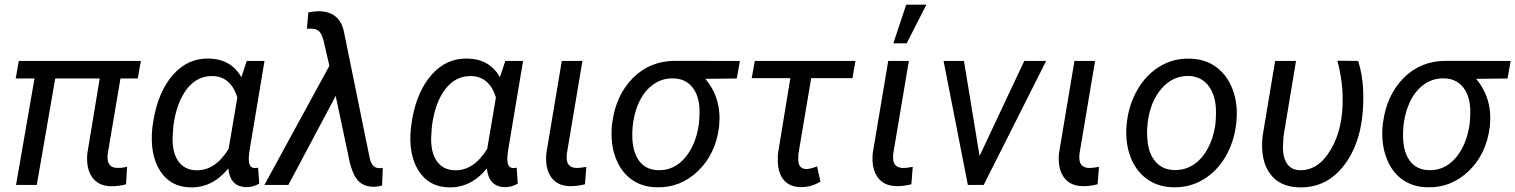

<svg xmlns="http://www.w3.org/2000/svg" viewBox="-20 -788 6456 818"><path d="M566.9 -453.6H493.2L439 -133.3Q437.5 -120.6 438.5 -109.9Q441.9 -72.8 480.5 -72.8Q498.5 -71.8 521.5 -77.6L517.1 -2.9Q484.9 5.9 452.6 5.4Q399.4 4.4 372.8 -32.7Q346.2 -69.8 352.1 -134.8L404.8 -453.6H215.3L136.7 0H48.3L127 -453.6H46.9L60.1 -528.3H580.1Z M1106.9 -528.3 1042.5 -143.1Q1038.6 -114.7 1040.5 -100.6Q1043 -73.2 1063.5 -72.3H1071.8L1079.6 -73.7L1084.5 -5.9Q1058.6 9.8 1028.8 9.3Q960.4 7.3 952.6 -70.3Q885.3 12.2 791.5 10.3Q706.1 8.8 661.9 -60.5Q617.7 -129.9 628.9 -242.7L634.3 -279.3Q655.8 -400.9 718.5 -470.9Q781.2 -541 871.6 -538.6Q965.3 -535.6 1008.3 -459L1031.2 -528.3ZM717.8 -240.7 715.3 -201.2Q713.9 -136.7 740.5 -100.1Q767.1 -63.5 816.9 -62.5Q897 -61 954.1 -153.8L991.2 -373Q963.9 -460.4 888.7 -463.9Q820.3 -466.3 775.9 -408.4Q731.4 -350.6 718.8 -251Z M1336.4 -740.2Q1425.3 -740.2 1444.8 -655.3L1555.2 -113.8Q1564.9 -73.2 1592.8 -71.8H1602.1L1610.8 -72.8L1607.9 2.4Q1593.3 6.8 1573.7 7.8Q1534.7 7.8 1510.7 -13.2Q1486.8 -34.2 1471.2 -91.3L1410.2 -379.4L1208.5 0H1106.4L1383.3 -507.8L1357.9 -617.2Q1349.6 -645.5 1339.1 -655Q1328.6 -664.6 1311.5 -665.5L1299.8 -666L1287.6 -665.5L1293.5 -734.9Q1316.9 -740.2 1336.4 -740.2Z M2208.5 -528.3 2144 -143.1Q2140.1 -114.7 2142.1 -100.6Q2144.5 -73.2 2165 -72.3H2173.3L2181.2 -73.7L2186 -5.9Q2160.2 9.8 2130.4 9.3Q2062 7.3 2054.2 -70.3Q1986.8 12.2 1893.1 10.3Q1807.6 8.8 1763.4 -60.5Q1719.2 -129.9 1730.5 -242.7L1735.8 -279.3Q1757.3 -400.9 1820.1 -470.9Q1882.8 -541 1973.1 -538.6Q2066.9 -535.6 2109.9 -459L2132.8 -528.3ZM1819.3 -240.7 1816.9 -201.2Q1815.4 -136.7 1842 -100.1Q1868.7 -63.5 1918.5 -62.5Q1998.5 -61 2055.7 -153.8L2092.8 -373Q2065.4 -460.4 1990.2 -463.9Q1921.9 -466.3 1877.4 -408.4Q1833 -350.6 1820.3 -251Z M2461.4 -528.3 2395 -133.3Q2393.6 -120.6 2394.5 -109.9Q2397.5 -73.7 2436 -72.3Q2452.6 -72.3 2478 -77.1L2472.2 -2.9Q2437.5 5.9 2407.2 4.9Q2354.5 3.9 2328.1 -33.2Q2301.8 -70.3 2307.6 -134.8L2373.5 -528.3Z M3119.1 -453.6 2984.9 -452.1Q3055.2 -369.6 3043.9 -252.4L3043.5 -247.6Q3028.8 -131.3 2953.6 -59.3Q2878.4 12.7 2778.3 9.8Q2724.6 9.3 2682.6 -15.6Q2640.6 -40.5 2615.7 -87.4Q2590.8 -134.3 2586.4 -191.9Q2584 -224.1 2587.4 -256.8L2588.4 -264.6Q2604 -383.3 2676.8 -456.1Q2749.5 -528.8 2856.4 -528.8L3132.3 -528.3ZM2673.8 -212.9Q2673.8 -143.1 2701.9 -104Q2730 -64.9 2782.7 -63Q2850.6 -60.5 2897.7 -115Q2944.8 -169.4 2957.5 -259.8Q2961.9 -303.7 2959.5 -333Q2955.1 -387.7 2926.5 -420.2Q2897.9 -452.6 2849.6 -454.1Q2797.9 -455.6 2757.3 -423.8Q2716.8 -392.1 2695.3 -335.2Q2673.8 -278.3 2673.8 -212.9Z M3611.8 -455.1H3436L3381.3 -130.9L3380.9 -108.9Q3380.9 -67.9 3416 -67.9Q3432.1 -67.9 3460.9 -79.1L3475.6 -14.6Q3437 9.8 3391.6 9.3Q3338.9 8.3 3313.7 -28.3Q3288.6 -64.9 3294.9 -136.2L3347.2 -455.1H3182.6L3195.8 -528.3H3624.5Z M3692.4 0ZM3852.1 -528.3 3785.6 -133.3Q3784.2 -120.6 3785.2 -109.9Q3788.1 -73.7 3826.7 -72.3Q3843.3 -72.3 3868.7 -77.1L3862.8 -2.9Q3828.1 5.9 3797.9 4.9Q3745.1 3.9 3718.8 -33.2Q3692.4 -70.3 3698.2 -134.8L3764.2 -528.3ZM3840.8 -768.1H3926.8L3842.8 -603.5H3786.1Z M4000 0ZM4153.3 -123.5 4343.8 -528.3H4437L4170.9 0H4103.5L4000 -528.3H4086.9Z M4645.5 -528.3 4579.1 -133.3Q4577.6 -120.6 4578.6 -109.9Q4581.5 -73.7 4620.1 -72.3Q4636.7 -72.3 4662.1 -77.1L4656.2 -2.9Q4621.6 5.9 4591.3 4.9Q4538.6 3.9 4512.2 -33.2Q4485.8 -70.3 4491.7 -134.8L4557.6 -528.3Z M4773.4 0ZM5048.3 -538.1Q5114.7 -537.1 5162.1 -502Q5209.5 -466.8 5232.2 -405Q5254.9 -343.3 5247.6 -270L5246.6 -259.3Q5237.3 -182.1 5200.7 -119.9Q5164.1 -57.6 5106 -22.9Q5047.9 11.7 4978.5 9.8Q4912.6 8.8 4865 -26.4Q4817.4 -61.5 4795.4 -122.1Q4773.4 -182.6 4779.8 -255.4Q4787.1 -337.4 4824.2 -402.8Q4861.3 -468.3 4919.7 -504.2Q4978 -540 5048.3 -538.1ZM4868.7 -254.9Q4865.2 -224.1 4868.7 -190.9Q4873.5 -133.3 4903.1 -99.1Q4932.6 -64.9 4981.9 -63.5Q5025.9 -62 5063 -85.2Q5100.1 -108.4 5125.5 -155.3Q5150.9 -202.1 5158.2 -259.3Q5162.1 -304.2 5159.7 -335Q5153.8 -394 5124 -428.2Q5094.2 -462.4 5044.9 -464.4Q4976.6 -465.8 4928.7 -410.6Q4880.9 -355.5 4869.6 -266.1Z M5501.5 -528.3 5448.2 -206.5 5445.8 -161.1Q5445.8 -115.7 5463.9 -89.8Q5481.9 -64 5516.6 -63Q5596.7 -60.1 5650.1 -151.1Q5703.6 -242.2 5700.2 -377.9L5699.2 -404.3Q5694.3 -468.3 5677.7 -529.3L5766.6 -528.3Q5785.2 -467.3 5787.6 -403.8Q5794.9 -213.9 5718.3 -100.3Q5641.6 13.2 5515.6 10.3Q5430.2 8.3 5389.2 -50.3Q5348.1 -108.9 5359.4 -209L5412.6 -528.3Z M6402.8 -453.6 6268.6 -452.1Q6338.9 -369.6 6327.6 -252.4L6327.1 -247.6Q6312.5 -131.3 6237.3 -59.3Q6162.1 12.7 6062 9.8Q6008.3 9.3 5966.3 -15.6Q5924.3 -40.5 5899.4 -87.4Q5874.5 -134.3 5870.1 -191.9Q5867.7 -224.1 5871.1 -256.8L5872.1 -264.6Q5887.7 -383.3 5960.4 -456.1Q6033.2 -528.8 6140.1 -528.8L6416 -528.3ZM5957.5 -212.9Q5957.5 -143.1 5985.6 -104Q6013.7 -64.9 6066.4 -63Q6134.3 -60.5 6181.4 -115Q6228.5 -169.4 6241.2 -259.8Q6245.6 -303.7 6243.2 -333Q6238.8 -387.7 6210.2 -420.2Q6181.6 -452.6 6133.3 -454.1Q6081.5 -455.6 6041 -423.8Q6000.5 -392.1 5979 -335.2Q5957.5 -278.3 5957.5 -212.9Z"/></svg>

Font: Roboto
Style: Italic
Weight: 400
Italic angle: -12°
Designer: Google
Version: Version 2.134; 2016; ttfautohint (v1.6)